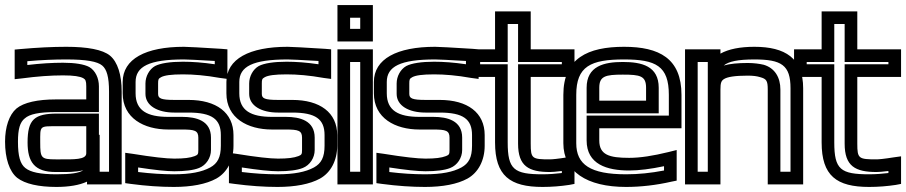

<svg xmlns="http://www.w3.org/2000/svg" viewBox="-32 -704 3582 759"><path d="M449 0V-342C449 -408 433 -459 403 -484C374 -508 313 -519 230 -519C176 -519 115 -516 48 -510L26 -508V-485V-419V-391L54 -394C114 -402 168 -406 217 -406C260 -406 284 -402 297 -395C306 -390 309 -384 309 -363V-311H189C117 -311 62 -299 33 -275C4 -250 -12 -202 -12 -144C-12 -78 5 -26 36 -1C67 23 121 35 191 35C240 35 282 28 312 14V25H337H424H449V0ZM127 -141C127 -208 123 -205 195 -205H309V-98C309 -72 258 -74 206 -74H188C130 -74 127 -80 127 -141ZM77 -141C77 -64 104 -24 188 -24H206C230 -24 266 -23 297 -31C281 -20 248 -15 191 -15C127 -15 89 -23 68 -40C48 -56 39 -86 39 -144C39 -194 47 -221 66 -236C85 -253 123 -261 189 -261H334H359V-286V-363C359 -395 345 -425 321 -439C301 -450 264 -456 217 -456C174 -456 127 -453 76 -447V-462C132 -467 183 -469 230 -469C309 -469 353 -461 372 -445C390 -430 399 -400 399 -342V-25H362V-46V-171H359V-230V-255H334H195C104 -255 77 -232 77 -141Z M633 -192H688C737 -192 752 -188 752 -160V-111C752 -94 750 -92 738 -87C720 -80 695 -77 657 -77C626 -77 572 -83 492 -96L463 -100V-71V-2V20L485 23C545 31 602 35 655 35C725 35 783 24 823 2C866 -22 891 -70 891 -128V-170C891 -259 823 -309 713 -309H657C604 -309 593 -315 593 -333V-374C593 -390 594 -393 605 -399C618 -406 644 -410 691 -410C733 -410 781 -406 837 -396L867 -392V-421V-486V-509L843 -511C761 -516 711 -519 695 -519C544 -519 453 -471 453 -380V-335C453 -237 537 -192 633 -192ZM633 -242C550 -242 504 -267 504 -335V-380C504 -441 557 -469 695 -469C708 -469 749 -467 817 -463V-450C770 -457 727 -460 691 -460C641 -460 602 -454 581 -443C558 -430 543 -402 543 -374V-333C543 -286 591 -259 657 -259H713C806 -259 841 -233 841 -170V-128C841 -82 828 -58 799 -42C766 -24 720 -15 655 -15C610 -15 563 -18 514 -24V-42C579 -32 627 -27 657 -27C698 -27 733 -31 755 -40C783 -51 802 -80 802 -111V-160C802 -227 744 -242 688 -242H633Z M1043 -192H1098C1147 -192 1162 -188 1162 -160V-111C1162 -94 1160 -92 1148 -87C1130 -80 1105 -77 1067 -77C1036 -77 982 -83 902 -96L873 -100V-71V-2V20L895 23C955 31 1012 35 1065 35C1135 35 1193 24 1233 2C1276 -22 1301 -70 1301 -128V-170C1301 -259 1233 -309 1123 -309H1067C1014 -309 1003 -315 1003 -333V-374C1003 -390 1004 -393 1015 -399C1028 -406 1054 -410 1101 -410C1143 -410 1191 -406 1247 -396L1277 -392V-421V-486V-509L1253 -511C1171 -516 1121 -519 1105 -519C954 -519 863 -471 863 -380V-335C863 -237 947 -192 1043 -192ZM1043 -242C960 -242 914 -267 914 -335V-380C914 -441 967 -469 1105 -469C1118 -469 1159 -467 1227 -463V-450C1180 -457 1137 -460 1101 -460C1051 -460 1012 -454 991 -443C968 -430 953 -402 953 -374V-333C953 -286 1001 -259 1067 -259H1123C1216 -259 1251 -233 1251 -170V-128C1251 -82 1238 -58 1209 -42C1176 -24 1130 -15 1065 -15C1020 -15 973 -18 924 -24V-42C989 -32 1037 -27 1067 -27C1108 -27 1143 -31 1165 -40C1193 -51 1212 -80 1212 -111V-160C1212 -227 1154 -242 1098 -242H1043Z M1442 -565V-659V-684H1417H1327H1302V-659V-565V-540H1327H1417H1442V-565ZM1392 -590H1352V-634H1392V-590ZM1442 0V-484V-509H1417H1327H1302V-484V0V25H1327H1417H1442V0ZM1392 -25H1352V-459H1392V-25Z M1626 -192H1681C1730 -192 1745 -188 1745 -160V-111C1745 -94 1743 -92 1731 -87C1713 -80 1688 -77 1650 -77C1619 -77 1565 -83 1485 -96L1456 -100V-71V-2V20L1478 23C1538 31 1595 35 1648 35C1718 35 1776 24 1816 2C1859 -22 1884 -70 1884 -128V-170C1884 -259 1816 -309 1706 -309H1650C1597 -309 1586 -315 1586 -333V-374C1586 -390 1587 -393 1598 -399C1611 -406 1637 -410 1684 -410C1726 -410 1774 -406 1830 -396L1860 -392V-421V-486V-509L1836 -511C1754 -516 1704 -519 1688 -519C1537 -519 1446 -471 1446 -380V-335C1446 -237 1530 -192 1626 -192ZM1626 -242C1543 -242 1497 -267 1497 -335V-380C1497 -441 1550 -469 1688 -469C1701 -469 1742 -467 1810 -463V-450C1763 -457 1720 -460 1684 -460C1634 -460 1595 -454 1574 -443C1551 -430 1536 -402 1536 -374V-333C1536 -286 1584 -259 1650 -259H1706C1799 -259 1834 -233 1834 -170V-128C1834 -82 1821 -58 1792 -42C1759 -24 1713 -15 1648 -15C1603 -15 1556 -18 1507 -24V-42C1572 -32 1620 -27 1650 -27C1691 -27 1726 -31 1748 -40C1776 -51 1795 -80 1795 -111V-160C1795 -227 1737 -242 1681 -242H1626Z M2066 -136V-400H2214H2239V-425V-484V-509H2214H2066V-634V-659H2041H1950H1925V-634V-509H1841H1816V-484V-425V-400H1841H1925V-141C1925 -9 1984 35 2113 35C2149 35 2185 32 2218 27L2239 23V2V-57V-86L2210 -82C2173 -76 2151 -74 2142 -74C2071 -74 2066 -77 2066 -136ZM2016 -136C2016 -47 2058 -24 2142 -24C2150 -24 2166 -25 2189 -28V-20C2164 -17 2139 -15 2113 -15C2000 -15 1975 -34 1975 -141V-425V-450H1950H1866V-459H1950H1975V-484V-609H2016V-484V-459H2041H2189V-450H2041H2016V-425V-136Z M2435 -519C2292 -519 2195 -474 2195 -329V-138C2195 -26 2287 35 2443 35C2501 35 2562 28 2623 14L2643 10V-10V-79V-111L2611 -103C2550 -88 2499 -80 2455 -80C2376 -80 2337 -92 2337 -149V-197H2637H2662V-222V-329C2662 -473 2574 -519 2435 -519ZM2435 -469C2561 -469 2612 -443 2612 -329V-247H2312H2287V-222V-149C2287 -54 2368 -30 2455 -30C2494 -30 2541 -36 2593 -47V-30C2541 -20 2492 -15 2443 -15C2302 -15 2246 -53 2246 -138V-329C2246 -442 2303 -469 2435 -469ZM2430 -409C2499 -409 2522 -404 2522 -357V-306H2337V-357C2337 -403 2361 -409 2430 -409ZM2430 -459C2356 -459 2287 -443 2287 -357V-281V-256H2312H2547H2572V-281V-357C2572 -443 2505 -459 2430 -459Z M2950 -519C2894 -519 2848 -510 2816 -492V-509H2791H2701H2676V-484V0V25H2701H2791H2816V0V-350C2816 -376 2819 -385 2831 -392C2844 -400 2873 -405 2924 -405C2945 -405 2960 -403 2973 -399C2998 -392 3003 -385 3003 -350V0V25H3028H3118H3143V0V-355C3143 -474 3072 -519 2950 -519ZM2766 -350V-300V-25H2726V-459H2766V-425V-350ZM2950 -469C3057 -469 3093 -447 3093 -355V-25H3053V-350C3053 -398 3031 -435 2987 -448C2970 -452 2948 -455 2924 -455C2885 -455 2853 -452 2829 -445C2848 -461 2885 -469 2950 -469Z M3357 -136V-400H3505H3530V-425V-484V-509H3505H3357V-634V-659H3332H3241H3216V-634V-509H3132H3107V-484V-425V-400H3132H3216V-141C3216 -9 3275 35 3404 35C3440 35 3476 32 3509 27L3530 23V2V-57V-86L3501 -82C3464 -76 3442 -74 3433 -74C3362 -74 3357 -77 3357 -136ZM3307 -136C3307 -47 3349 -24 3433 -24C3441 -24 3457 -25 3480 -28V-20C3455 -17 3430 -15 3404 -15C3291 -15 3266 -34 3266 -141V-425V-450H3241H3157V-459H3241H3266V-484V-609H3307V-484V-459H3332H3480V-450H3332H3307V-425V-136Z"/></svg>

Font: Gamestation DisplayOutline
Style: Regular
Weight: 400
Designer: Jonas Hecksher
Foundry: Jonas Hecksher, Playtypeª, e-types AS
Version: Version 1.003